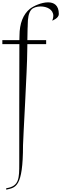

<svg xmlns="http://www.w3.org/2000/svg" viewBox="-30 -801 521 1635"><path d="M23 814C102 796 166 798 166 436C166 394 202 -224 202 -364C202 -387 202 -406 203 -425H363V-459H203C205 -562 205 -578 206 -579V-585C206 -647 214 -692 236 -718C251 -736 283 -746 316 -746C368 -746 424 -721 424 -666C424 -654 421 -640 415 -625C415 -625 471 -646 471 -681C471 -757 429 -781 379 -781C322 -781 254 -749 225 -726C168 -680 136 -602 136 -497C136 -490 135 -475 135 -459H-10V-425H135C134 -315 134 -102 134 104V588C134 719 134 785 23 802Z"/></svg>

Font: Cantique Normal
Style: Regular
Weight: 400
Designer: Sébastien Hayez
Foundry: Sébastien Hayez & Ariel Martín Pérez
Version: Version 1.000;hotconv 1.0.109;makeotfexe 2.5.65596